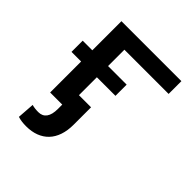

<svg xmlns="http://www.w3.org/2000/svg" viewBox="-203 -660 1006 1006"><g transform="rotate(45 300.0 -156.5)"><path d="M561 -433.6H233.4V0H116.7V-528.3H561ZM371.1 -229.5H45.4V-312.5H371.1ZM323.2 -96.7V32.2Q323.2 76.2 311.5 110.4Q299.8 144.5 277.8 167.5Q255.9 190.4 224.4 202.4Q192.9 214.4 152.8 214.4Q135.7 214.4 121.3 212.6Q106.9 210.9 91.3 206.1L98.1 110.8Q102.5 112.3 108.9 113.5Q115.2 114.7 121.8 115.5Q128.4 116.2 135 116.5Q141.6 116.7 146 116.7Q175.3 116.7 190.9 95.5Q206.5 74.2 206.5 32.2V-96.7Z"/></g></svg>

Font: Roboto Mono
Style: Regular
Weight: 500
Designer: Google
Version: Version 2.000986; 2015; ttfautohint (v1.3)